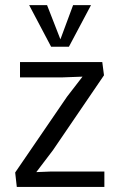

<svg xmlns="http://www.w3.org/2000/svg" viewBox="-20 -739 479 759"><path d="M59.1 -493.7H384.3L391.1 -441.4L189.5 -145.5L123.5 -58.6L182.6 -61H392.6V0H46.4L40 -57.1L245.1 -356.9L306.2 -436L227.1 -433.1H59.1ZM269 -718.8H339.8L252.4 -554.2H182.1L95.2 -718.8H166L218.8 -583.5Z"/></svg>

Font: Metrophobic
Style: Regular
Weight: 400
Designer: vernon adams
Foundry: vernon adams
Version: Version 1.000